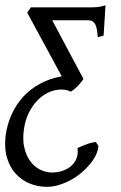

<svg xmlns="http://www.w3.org/2000/svg" viewBox="-55 -475 467 739"><path d="M-33.2 45.9Q-27.3 3.4 -10.3 -34.4Q6.8 -72.3 33.9 -102.1Q61 -131.8 98.4 -152.3Q135.7 -172.9 182.6 -181.2L49.8 -426.3L64 -446.8H298.3Q308.6 -446.8 317.1 -447.5Q325.7 -448.2 333.5 -450Q341.3 -451.7 351.1 -454.6L343.8 -337.9L321.3 -332Q319.8 -354 316.7 -366.9Q313.5 -379.9 308.3 -386.5Q303.2 -393.1 297.1 -395Q291 -397 283.7 -397H146L266.1 -171.4Q262.7 -165.5 256.8 -158.2Q251 -150.9 244.1 -143.8Q237.3 -136.7 230 -130.9Q222.7 -125 216.8 -122.1Q210.4 -126 201.2 -128.2Q191.9 -130.4 182.1 -130.4Q154.8 -130.4 130.4 -118.7Q106 -106.9 86.7 -86.2Q67.4 -65.4 54.4 -37.6Q41.5 -9.8 37.1 22.5Q31.2 64.5 39.1 95.5Q46.9 126.5 63 147.5Q79.1 168.5 101.1 178.7Q123 189 145.5 189Q164.6 189 183.6 183.1Q202.6 177.2 217 165.5Q231.4 153.8 239 136Q246.6 118.2 243.2 94.7Q259.3 87.4 278.8 80.1Q298.3 72.8 314 71.8L323.7 86.4Q322.8 103.5 314.2 121.6Q305.7 139.6 291 157.2Q276.4 174.8 257.3 190.7Q238.3 206.5 216.6 218.3Q194.8 230 171.4 237.1Q147.9 244.1 125.5 244.1Q89.4 244.1 57.9 230.7Q26.4 217.3 3.9 191.9Q-18.6 166.5 -28.8 129.4Q-35.2 106.4 -35.2 79.6Q-35.2 63.5 -33.2 45.9Z"/></svg>

Font: Akkhara
Style: Italic
Weight: 400
Italic angle: -7°
Designer: J. Victor Gaultney
Version: Version 1.00 June 13, 2006, initial release